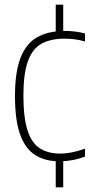

<svg xmlns="http://www.w3.org/2000/svg" viewBox="-20 -680 388 820"><path d="M234 9Q173 9 130.5 -17.8Q88 -44.5 66 -105.5Q44 -166.5 44 -270Q44 -373.5 68.2 -434.5Q92.5 -495.5 140.2 -521.8Q188 -548 258 -548Q277 -548 299.2 -545.5Q321.5 -543 343 -537V-503Q318.5 -510 295.5 -512.5Q272.5 -515 256 -515Q197.5 -515 158.2 -493.8Q119 -472.5 99.5 -419.5Q80 -366.5 80 -272Q80 -176.5 97.8 -122.5Q115.5 -68.5 150.8 -46.2Q186 -24 238 -24Q260 -24 285.8 -29Q311.5 -34 343 -45V-11Q314 -0.5 287.2 4.2Q260.5 9 234 9ZM218 120V0H250V120ZM218 -540V-660H250V-540Z"/></svg>

Font: Encode Sans Condensed Thin
Style: Regular
Weight: 100
Width: 3
Designer: Multiple Designers
Foundry: Impallari Type
Version: Version 3.002